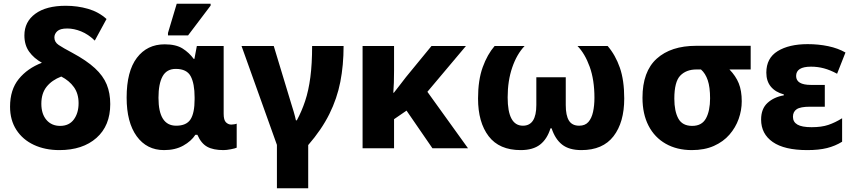

<svg xmlns="http://www.w3.org/2000/svg" viewBox="-20 -796 4589 1031"><path d="M299 10Q222 10 162 -18Q102 -46 68 -98.5Q34 -151 34 -223Q34 -314 80.5 -371.5Q127 -429 205 -459Q162 -483 136.5 -518.5Q111 -554 111 -606Q111 -679 169.5 -722Q228 -765 333 -765Q396 -765 453 -748.5Q510 -732 552 -694L489 -578Q454 -612 415.5 -627.5Q377 -643 341 -643Q303 -643 287.5 -628.5Q272 -614 272 -595Q272 -570 295 -554.5Q318 -539 369 -512Q445 -471 489.5 -430Q534 -389 553 -342.5Q572 -296 572 -237Q572 -121 498 -55.5Q424 10 299 10ZM303 -120Q351 -120 376.5 -154.5Q402 -189 402 -242Q402 -293 377 -328Q352 -363 309 -385Q259 -366 230.5 -330.5Q202 -295 202 -239Q202 -184 229.5 -152Q257 -120 303 -120Z M861 10Q768 10 714 -64.5Q660 -139 660 -272Q660 -413 715 -485.5Q770 -558 864 -558Q925 -558 960.5 -535.5Q996 -513 1020 -480H1024L1037 -549H1181V-185Q1181 -151 1193.5 -139Q1206 -127 1222 -127Q1228 -127 1237.5 -128.5Q1247 -130 1251 -132V-3Q1243 1 1219.5 5.5Q1196 10 1180 10Q1125 10 1092.5 -8Q1060 -26 1040 -72H1029Q1007 -38 964 -14Q921 10 861 10ZM926 -121Q981 -121 1003 -155Q1025 -189 1025 -263V-273Q1025 -347 1004 -386.5Q983 -426 924 -426Q875 -426 853 -386Q831 -346 831 -271Q831 -121 926 -121ZM882 -606V-619L929 -776H1111V-766L990 -606Z M1467 215V-18L1277 -549H1450L1543 -242Q1549 -224 1557 -196.5Q1565 -169 1569 -150H1574Q1600 -198 1618.5 -253.5Q1637 -309 1646.5 -381Q1656 -453 1656 -549H1825Q1825 -446 1807.5 -356.5Q1790 -267 1748.5 -183.5Q1707 -100 1635 -17V215Z M2482 -549 2275 -303 2493 0H2302L2163 -202L2096 -156V0H1927V-549H2096V-417Q2096 -382 2095 -352Q2094 -322 2092 -298H2095Q2109 -315 2125 -336.5Q2141 -358 2160 -382L2297 -549Z M2776 10Q2661 10 2604 -64.5Q2547 -139 2547 -267Q2547 -366 2572 -435Q2597 -504 2636 -549H2797Q2755 -505 2730.5 -433.5Q2706 -362 2706 -273Q2706 -121 2788 -121Q2860 -121 2860 -232V-381H3018V-232Q3018 -176 3035 -148.5Q3052 -121 3090 -121Q3122 -121 3139.5 -141Q3157 -161 3164.5 -195Q3172 -229 3172 -271Q3172 -367 3146.5 -437.5Q3121 -508 3081 -549H3243Q3285 -500 3308.5 -432.5Q3332 -365 3332 -267Q3332 -139 3274.5 -64.5Q3217 10 3102 10Q3036 10 2998.5 -19.5Q2961 -49 2942 -107H2936Q2918 -49 2880 -19.5Q2842 10 2776 10Z M3695 10Q3615 10 3555 -24Q3495 -58 3462.5 -121Q3430 -184 3430 -271Q3430 -412 3506.5 -481Q3583 -550 3718 -550H4011V-423H3897Q3931 -388 3947 -348.5Q3963 -309 3963 -252Q3963 -204 3946.5 -157.5Q3930 -111 3897 -73Q3864 -35 3813.5 -12.5Q3763 10 3695 10ZM3697 -120Q3749 -120 3771 -160.5Q3793 -201 3793 -268Q3793 -328 3780.5 -365Q3768 -402 3744 -423H3720Q3665 -423 3633 -390Q3601 -357 3601 -266Q3601 -199 3622.5 -159.5Q3644 -120 3697 -120Z M4315 10Q4192 10 4129.5 -33.5Q4067 -77 4067 -154Q4067 -212 4101.5 -243.5Q4136 -275 4189 -284V-289Q4144 -301 4119.5 -330.5Q4095 -360 4095 -406Q4095 -484 4156 -521.5Q4217 -559 4317 -559Q4375 -559 4427.5 -548Q4480 -537 4520 -514L4475 -400Q4438 -420 4404.5 -429Q4371 -438 4335 -438Q4255 -438 4255 -388Q4255 -340 4335 -340H4409V-223H4330Q4278 -223 4258 -209.5Q4238 -196 4238 -169Q4238 -141 4262 -127Q4286 -113 4338 -113Q4392 -113 4428.5 -125.5Q4465 -138 4502 -161V-35Q4465 -12 4421 -1Q4377 10 4315 10Z"/></svg>

Font: Noto Sans ExtraBold
Style: Regular
Weight: 800
Designer: Monotype Design Team
Foundry: Monotype Imaging Inc.
Version: Version 2.007